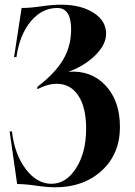

<svg xmlns="http://www.w3.org/2000/svg" viewBox="-20 -784 574 818"><path d="M215 14Q182 14 134 7Q86 0 53 0L21 -224H31Q42 -127 89.5 -64Q137 -1 199 -1Q262 -1 304.5 -68Q347 -135 347 -236Q347 -327 313.5 -377Q280 -427 222 -427Q183 -427 139 -404V-414Q214 -471 248.5 -529Q283 -587 283 -659Q283 -750 224 -750Q159 -750 111.5 -693.5Q64 -637 50 -541H40L72 -750Q108 -750 155.5 -757Q203 -764 241 -764Q324 -764 378 -730Q432 -696 432 -640Q432 -594 386 -548.5Q340 -503 271 -478Q367 -486 429 -420.5Q491 -355 491 -243Q491 -128 413.5 -57Q336 14 215 14Z"/></svg>

Font: Gloock
Style: Regular
Weight: 400
Designer: Duarte Pinto
Foundry: Duarte Pinto
Version: Version 1.000